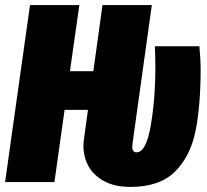

<svg xmlns="http://www.w3.org/2000/svg" viewBox="-30 -716 815 755"><path d="M298 -143Q298 -152 300 -168L316 -284H224L184 0H-10L88 -696H282L245 -436H337L373 -696H567L492 -158Q490 -144 490 -139Q490 -117 507 -117Q545 -117 563 -223.5Q581 -330 581 -447Q581 -478 579 -534H754Q759 -481 759 -446Q759 -299 738.5 -199.5Q718 -100 657.5 -40.5Q597 19 483 19Q421 19 379 -4Q337 -27 317.5 -63.5Q298 -100 298 -143Z"/></svg>

Font: Fira Sans Extra Condensed Black
Style: Italic
Weight: 900
Width: 3
Italic angle: -8°
Designer: Carrois Corporate & Edenspiekermann AG
Foundry: Carrois Corporate GbR & Edenspiekermann AG
Version: Version 4.203